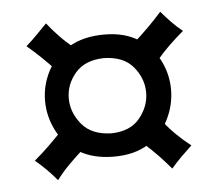

<svg xmlns="http://www.w3.org/2000/svg" viewBox="-38 -558 539 475"><g transform="rotate(-5 231.5 -320.5)"><path d="M231 -170Q179 -170 143.5 -192Q108 -214 90.5 -249Q73 -284 73 -322Q73 -360 90.5 -394.5Q108 -429 144 -451Q180 -473 233 -473Q284 -473 318 -451Q352 -429 369 -395Q386 -361 386 -323Q386 -285 368.5 -249.5Q351 -214 317 -192Q283 -170 231 -170ZM230 -228Q277 -229 300.5 -258Q324 -287 324 -321Q324 -356 300 -385Q276 -414 227 -415Q180 -414 156 -386Q132 -358 132 -323Q132 -288 156.5 -258.5Q181 -229 230 -228ZM39 -461Q53 -473 66 -486.5Q79 -500 92 -513Q106 -495 122.5 -478Q139 -461 157 -447L107 -396Q91 -413 74.5 -429Q58 -445 39 -461ZM372 -128Q356 -147 340 -163.5Q324 -180 306 -196L358 -246Q372 -228 389 -211.5Q406 -195 424 -181Q410 -168 397 -155Q384 -142 372 -128ZM376 -517Q388 -503 400.5 -490Q413 -477 428 -465Q409 -449 392 -432.5Q375 -416 360 -398L308 -449Q343 -480 376 -517ZM35 -177Q54 -193 71 -209.5Q88 -226 105 -244L155 -194Q137 -178 120 -161Q103 -144 88 -124Q64 -153 35 -177Z"/></g></svg>

Font: Ruwudu
Style: Regular
Weight: 400
Designer: Becca Hirsbrunner Spalinger
Foundry: SIL International
Version: Version 3.000